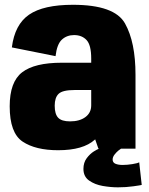

<svg xmlns="http://www.w3.org/2000/svg" viewBox="-20 -621 621 802"><path d="M391 0 377.5 -39Q377 -38.5 376 -37.5Q327.5 6.5 223 6.5Q128.5 6.5 74.5 -29.5Q20.5 -65.5 20.5 -177Q20.5 -279 72.5 -319Q124.5 -359 238 -359H361V-376.5Q361 -433 341.5 -453.8Q322 -474.5 289.5 -474.5Q259.5 -474.5 238.8 -455.8Q218 -437 212 -386.5L29.5 -423Q41.5 -518.5 101.5 -559.8Q161.5 -601 284.5 -601Q458.5 -601 502.2 -523Q546 -445 546 -308.5V0ZM361 -181V-245H292Q241.5 -245 225 -229.2Q208.5 -213.5 208.5 -179.5Q208.5 -144.5 223 -129.2Q237.5 -114 272.5 -114Q312.5 -114 336.8 -132Q361 -150 361 -181ZM472.5 161.5Q443 161.5 409.5 155.8Q376 150 352.2 133.2Q328.5 116.5 328.5 84.5Q328.5 58 342.2 39.8Q356 21.5 372 11.5Q388 1.5 394.5 0H485.5Q482.5 1.5 474.2 8.2Q466 15 458.2 25Q450.5 35 450.5 45.5Q450.5 58 462.2 63Q474 68 492 68Q511.5 68 533 64.5Q554.5 61 561.5 57L572 151.5Q567 153 536.8 157.2Q506.5 161.5 472.5 161.5Z"/></svg>

Font: Anybody ExtraBold
Style: Regular
Weight: 800
Designer: Tyler Finck
Foundry: Etcetera Type Company
Version: Version 1.010; ttfautohint (v1.8.3) -l 8 -r 50 -G 200 -x 14 